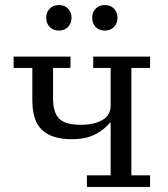

<svg xmlns="http://www.w3.org/2000/svg" viewBox="-20 -740 664 760"><path d="M324 -46H418V-254H415Q391 -225 354.5 -207Q318 -189 264 -189Q186 -189 147 -225Q108 -261 108 -343V-471H34V-516H259V-471H190V-351Q190 -294 214.5 -270Q239 -246 300 -246Q353 -246 385.5 -265Q418 -284 418 -322V-471H349V-516H574V-471H500V-46H574V0H324ZM213 -619Q190 -619 176.5 -633.5Q163 -648 163 -668V-671Q163 -691 176.5 -705.5Q190 -720 213 -720Q236 -720 249.5 -705.5Q263 -691 263 -671V-668Q263 -648 249.5 -633.5Q236 -619 213 -619ZM395 -619Q372 -619 358.5 -633.5Q345 -648 345 -668V-671Q345 -691 358.5 -705.5Q372 -720 395 -720Q418 -720 431.5 -705.5Q445 -691 445 -671V-668Q445 -648 431.5 -633.5Q418 -619 395 -619Z"/></svg>

Font: IBM Plex Serif
Style: Regular
Weight: 400
Designer: Mike Abbink, Paul van der Laan, Pieter van Rosmalen
Foundry: Bold Monday
Version: Version 3.001